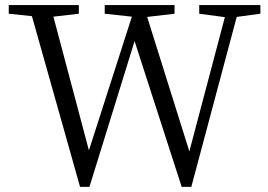

<svg xmlns="http://www.w3.org/2000/svg" viewBox="-20 -732 1062 760"><path d="M296.9 7.8 106.4 -668 14.6 -677.7V-711.9H292V-677.7L191.4 -666L332 -136.7L502 -666L394.5 -677.7V-711.9H670.9V-677.7L562.5 -665L729.5 -132.8L870.1 -664.1L768.6 -677.7V-711.9H1010.7V-677.7L917 -665L737.3 7.8H699.2L512.7 -569.3L334 7.8Z"/></svg>

Font: Bpmf GenRyu Min R
Style: R
Weight: 400
Foundry: But Ko
Version: Version 1.320